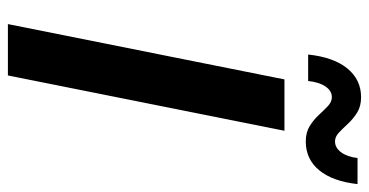

<svg xmlns="http://www.w3.org/2000/svg" viewBox="-244 -690 934 486"><g transform="rotate(90 223.0 -447.0)"><path d="M41 0 181 -700H311L171 0ZM338 -754Q315 -754 299 -764Q283 -774 271 -787Q259 -800 248.5 -810Q238 -820 226 -820Q210 -820 199 -804Q188 -788 185 -760H118Q125 -825 153.5 -859.5Q182 -894 226 -894Q249 -894 265 -884Q281 -874 293 -861Q305 -848 315.5 -838Q326 -828 338 -828Q354 -828 365.5 -843.5Q377 -859 380 -885H446Q439 -822 411 -788Q383 -754 338 -754Z"/></g></svg>

Font: Montserrat SemiBold
Style: Italic
Weight: 600
Italic angle: -11.3°
Designer: Julieta Ulanovsky
Foundry: Julieta Ulanovsky
Version: Version 9.000; ttfautohint (v1.8.4.7-5d5b)